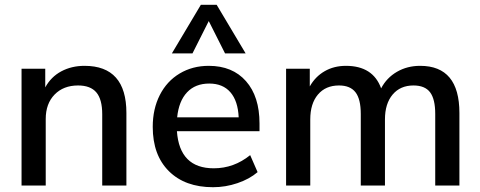

<svg xmlns="http://www.w3.org/2000/svg" viewBox="-20 -775 2007 802"><path d="M508 -303V0H407V-298Q407 -360 382.5 -389Q358 -418 306 -418Q245 -418 208 -380Q171 -342 171 -278V0H70V-488H169V-410Q193 -454 236 -477Q279 -500 333 -500Q508 -500 508 -303Z M1064 -227H719Q730 -72 873 -72Q957 -72 1025 -127L1056 -56Q1022 -27 972 -10Q922 7 870 7Q753 7 685.5 -60Q618 -127 618 -245Q618 -320 647.5 -378Q677 -436 730.5 -468Q784 -500 852 -500Q951 -500 1007.5 -436Q1064 -372 1064 -259ZM720 -285H977Q974 -353 942.5 -389.5Q911 -426 854 -426Q796 -426 761.5 -389.5Q727 -353 720 -285ZM784 -552H698L819 -755H885L1006 -552H920L852 -687Z M1899 -303V0H1798V-299Q1798 -361 1776.5 -389.5Q1755 -418 1707 -418Q1652 -418 1620 -380Q1588 -342 1588 -276V0H1487V-299Q1487 -361 1465 -389.5Q1443 -418 1396 -418Q1340 -418 1308 -380Q1276 -342 1276 -276V0H1175V-488H1274V-414Q1297 -455 1336 -477.5Q1375 -500 1425 -500Q1538 -500 1572 -406Q1595 -450 1638 -475Q1681 -500 1735 -500Q1899 -500 1899 -303Z"/></svg>

Font: wassup Sans
Style: Medium
Weight: 600
Version: Version 2.001